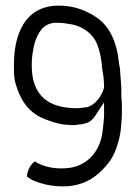

<svg xmlns="http://www.w3.org/2000/svg" viewBox="-20 -581 491 690"><path d="M30 -347C30 -325 30 -306 34 -288C53 -216 87 -170 152 -149C175 -140 203 -132 233 -132H234C241 -131 251 -131 261 -133V-134H270C275 -135 281 -135 287 -138H288C315 -145 325 -171 343 -197L354 -213V-162C353 -146 351 -128 349 -112C342 -43 300 11 232 22C182 29 135 19 105 -1C89 10 76 37 77 54C82 57 92 65 108 71C129 79 154 86 185 88C272 95 324 59 363 13C385 -11 399 -46 408 -81C415 -108 416 -136 418 -168V-209C418 -218 416 -228 416 -238V-266C415 -289 412 -312 411 -336L408 -351C400 -433 373 -484 333 -514C299 -539 259 -555 220 -559C87 -575 30 -482 30 -347ZM34 -288V-289ZM94 -346C94 -379 99 -405 105 -428C117 -463 134 -496 177 -499C194 -500 211 -498 227 -495C280 -489 318 -455 331 -417C339 -396 343 -372 346 -350V-349C346 -332 352 -313 353 -293L354 -270V-266C345 -234 323 -205 294 -196H293C281 -194 269 -193 258 -192H257C153 -192 94 -238 94 -346ZM227 -495ZM331 -417ZM418 -168Z"/></svg>

Font: SolarCharger
Style: 350
Weight: 300
Designer: Mew Too
Foundry: Cannot Into Space Fonts/KineticPlasma Fonts
Version: Version 1.100